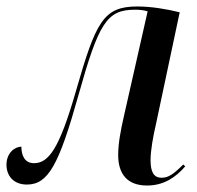

<svg xmlns="http://www.w3.org/2000/svg" viewBox="-30 -563 609 593"><path d="M424 10C477 10 513 -16 542 -49L536 -55C506 -25 490 -14 469 -14C445 -14 435 -32 435 -68C435 -99 443 -142 452 -181L525 -525C485 -535 437 -543 394 -543C289 -543 266 -496 204 -280C153 -103 120 -59 75 -59C45 -59 36 -85 36 -110C16 -110 -10 -91 -10 -54C-10 -21 11 7 53 7C119 7 152 -54 212 -268C275 -493 300 -533 387 -533C401 -533 412 -532 426 -528L354 -210C342 -158 335 -119 335 -84C335 -26 363 10 424 10Z"/></svg>

Font: Noto Serif Display Condensed Medium
Style: Italic
Weight: 500
Width: 3
Italic angle: -12°
Designer: Monotype Design Team
Foundry: Monotype Imaging Inc.
Version: Version 2.009